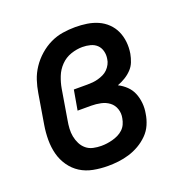

<svg xmlns="http://www.w3.org/2000/svg" viewBox="-102 -623 704 726"><g transform="rotate(-20 250.0 -260.0)"><path d="M213 8Q183 8 154.5 2.5Q126 -3 103 -17.5Q80 -32 64 -55Q48 -78 41 -105Q34 -132 34 -161.5Q34 -191 39 -221L59 -341Q63 -366 71 -390.5Q79 -415 94 -437.5Q109 -460 130 -478.5Q151 -497 175 -508.5Q199 -520 224.5 -524Q250 -528 275 -528Q299 -528 322 -524.5Q345 -521 365.5 -512Q386 -503 402 -487.5Q418 -472 427 -452Q436 -432 438.5 -409Q441 -386 437 -362Q434 -346 428 -330.5Q422 -315 410 -302.5Q398 -290 383 -281Q368 -272 352 -266Q370 -257 384.5 -243Q399 -229 406.5 -210.5Q414 -192 416 -171Q418 -150 414 -129Q411 -108 402 -87Q393 -66 376.5 -49.5Q360 -33 340 -21.5Q320 -10 298.5 -3.5Q277 3 255.5 5.5Q234 8 213 8ZM215 -72Q227 -72 238 -73.5Q249 -75 260.5 -78Q272 -81 283.5 -86.5Q295 -92 304 -100.5Q313 -109 318 -120Q323 -131 325 -143Q329 -162 323 -180Q317 -198 302.5 -209Q288 -220 269 -224Q250 -228 231 -228H176L190 -308H245Q256 -308 266.5 -309Q277 -310 288 -313Q299 -316 309.5 -321Q320 -326 328 -334Q336 -342 341.5 -352.5Q347 -363 348 -373Q351 -389 347 -404.5Q343 -420 332.5 -430Q322 -440 306.5 -444Q291 -448 275 -448Q252 -448 228.5 -440Q205 -432 187.5 -414Q170 -396 161 -373Q152 -350 148 -327L128 -207Q125 -191 124 -174.5Q123 -158 126 -142.5Q129 -127 136 -113Q143 -99 155 -89Q167 -79 183 -75.5Q199 -72 215 -72Z"/></g></svg>

Font: Iosevka Curly Slab Medium
Style: Italic
Weight: 500
Italic angle: -9°
Monospace: yes
Designer: Belleve Invis
Foundry: Belleve Invis
Version: Version 22.1.2; ttfautohint (v1.8.4)